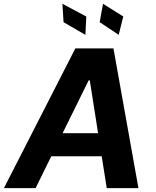

<svg xmlns="http://www.w3.org/2000/svg" viewBox="-42 -979 810 999"><path d="M402.3 -797.6 407 -893.1 282.7 -959.2 288.7 -863.6ZM599.4 -893.1 494 -959.2 476.6 -863.6 575.6 -797.6ZM513.5 0H678.3L548.3 -727.3H350.1L-21.7 0H143.1L224.8 -165.8H487.2ZM283.7 -285.9 419.4 -561.1H425.1L468.4 -285.9Z"/></svg>

Font: TID UI
Style: Bold Italic
Weight: 700
Italic angle: -9.39999°
Designer: The TID Project Authors
Foundry: Bakken & Bæck
Version: Version 1.001;hotconv 1.0.109;makeotfexe 2.5.65596